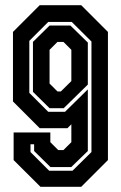

<svg xmlns="http://www.w3.org/2000/svg" viewBox="-20 -720 466 740"><path d="M293 -700 396 -597V-103L293 0H136L32.5 -103V-209.5H174V-172L204.5 -141.5H224.5L255 -172V-241L240 -226H133L30 -329V-597L133 -700ZM256.5 -635.5H166L93 -562.5V-362L166 -289H230.5L318.5 -375.5V-138L254.5 -76H174.5L111.5 -138V-164H97.5V-134L169.5 -62H259.5L332.5 -134V-560ZM251.5 -621.5 318.5 -556V-394L225.5 -303H171L107 -366V-558.5L171 -621.5ZM224.5 -558.5H201.5L171 -528V-398L201.5 -367.5H214.5L255 -407.5V-528Z"/></svg>

Font: Tourney Condensed Regular
Style: Bold
Weight: 700
Width: 3
Designer: Tyler Finck
Foundry: Etcetera Type Co
Version: Version 1.010; ttfautohint (v1.8.3)